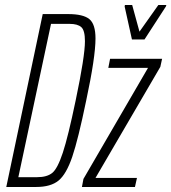

<svg xmlns="http://www.w3.org/2000/svg" viewBox="-20 -744 682 764"><path d="M150 -688H251Q311 -688 335.5 -668Q360 -648 360 -591Q360 -517 323 -344Q291 -189 267.5 -120Q244 -51 213 -25.5Q182 0 124 0H5ZM281 -344Q318 -520 318 -580Q318 -623 303.5 -636Q289 -649 257 -649H183L53 -39H128Q167 -39 188 -56Q209 -73 230 -136.5Q251 -200 281 -344ZM306 0 312 -32 569 -474H411L418 -510H625L618 -478L360 -36H525L517 0ZM505 -587 476 -718 477 -724H506L535 -618L610 -724H642L640 -718L555 -587Z"/></svg>

Font: Saira Ultra Condensed ExLight
Style: Italic
Weight: 200
Width: 1
Italic angle: -12°
Designer: Hector Gatti with collaboration of the Omnibus-Type team
Foundry: Omnibus-Type
Version: Version 1.001; ttfautohint (v1.8)